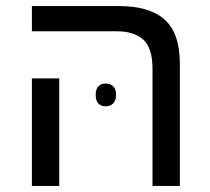

<svg xmlns="http://www.w3.org/2000/svg" viewBox="-20 -612 692 632"><path d="M482 0V-385Q482 -455 451 -482Q420 -509 365 -509H85V-592H371Q473 -592 522.5 -547Q572 -502 572 -403V0ZM85 0V-354H175V0ZM295 -300Q295 -319 304 -328Q313 -337 328 -337Q343 -337 352.5 -328Q362 -319 362 -300Q362 -281 352.5 -271.5Q343 -262 328 -262Q313 -262 304 -271Q295 -280 295 -300Z"/></svg>

Font: Noto Sans Hebrew
Style: Regular
Weight: 400
Designer: Monotype Design Team
Foundry: Monotype Imaging Inc.
Version: Version 2.003